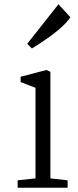

<svg xmlns="http://www.w3.org/2000/svg" viewBox="-20 -883 369 903"><path d="M63 0ZM147 -44V-470L77 -497V-522L199 -554L217 -545V-44L298 -35V0H63V-35ZM255 -863 311 -802Q273 -743 130 -655L108 -677Z"/></svg>

Font: Martel Light
Style: Regular
Weight: 300
Designer: Dan Reynolds
Foundry: Dan Reynolds
Version: Version 1.001; ttfautohint (v1.1) -l 5 -r 5 -G 72 -x 0 -D la